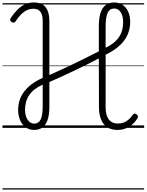

<svg xmlns="http://www.w3.org/2000/svg" viewBox="-20 -1036 1188 1556"><path d="M256 17Q218 17 188.5 -4Q159 -25 143 -62Q127 -99 127 -144Q127 -187 139 -224Q151 -261 175.5 -293.5Q200 -326 237.5 -354Q275 -382 326 -405V-868Q326 -915 308 -940Q290 -965 252 -965Q224 -965 199.5 -954Q175 -943 152.5 -921Q130 -899 107 -864Q101 -855 93 -853Q85 -851 74 -858Q63 -865 62.5 -873.5Q62 -882 68 -892Q94 -930 122 -958Q150 -986 182.5 -1001Q215 -1016 254 -1016Q319 -1016 349.5 -977.5Q380 -939 380 -868V-428Q449 -458 516 -489.5Q583 -521 649.5 -554Q716 -587 781 -620V-823Q781 -888 794.5 -930.5Q808 -973 836 -994.5Q864 -1016 906 -1016Q946 -1016 974.5 -996Q1003 -976 1019 -941Q1035 -906 1035 -860Q1035 -817 1023 -779Q1011 -741 986.5 -708Q962 -675 924.5 -646Q887 -617 836 -593V-170Q836 -125 847 -95Q858 -65 880.5 -50Q903 -35 937 -35Q960 -35 981 -42.5Q1002 -50 1020 -65Q1038 -80 1053 -102Q1060 -113 1068 -115Q1076 -117 1087 -109Q1097 -102 1098 -94Q1099 -86 1092 -75Q1076 -48 1052 -27.5Q1028 -7 998 5Q968 17 933 17Q895 17 866.5 4.5Q838 -8 819.5 -32Q801 -56 791.5 -90.5Q782 -125 782 -168L781 -563Q738 -540 688 -515Q638 -490 585 -465Q532 -440 479.5 -415.5Q427 -391 380 -371V-171Q380 -109 366.5 -67Q353 -25 325.5 -4Q298 17 256 17ZM257 -34Q293 -34 309.5 -67.5Q326 -101 326 -175V-350Q290 -334 263 -313.5Q236 -293 218.5 -268Q201 -243 192 -212.5Q183 -182 183 -147Q183 -97 204 -65.5Q225 -34 257 -34ZM836 -649Q872 -666 899 -687.5Q926 -709 943.5 -734.5Q961 -760 969.5 -790.5Q978 -821 978 -857Q978 -906 958.5 -936.5Q939 -967 906 -967Q869 -967 852.5 -932Q836 -897 836 -818ZM0 490H1148V500H0ZM0 -20H1148V0H0ZM0 -505H1148V-500H0ZM0 -1010H1148V-1000H0Z"/></svg>

Font: Playwrite ES Deco Guides
Style: Regular
Weight: 400
Designer: Veronika Burian, José Scaglione
Foundry: TypeTogether
Version: Version 1.003